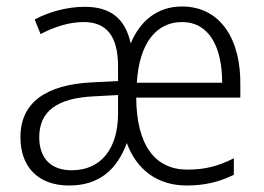

<svg xmlns="http://www.w3.org/2000/svg" viewBox="-20 -562 813 592"><path d="M541 -542C464 -542 411 -496 383 -428C366 -506 320 -541 241 -541C186 -541 130 -525 87 -502L105 -457C151 -481 196 -494 238 -494C306 -494 344 -454 344 -357V-312L263 -308C122 -301 43 -246 43 -139C43 -48 97 10 193 10C287 10 341 -40 371 -121C400 -42 462 10 556 10C611 10 656 -1 701 -23V-74C652 -49 610 -39 558 -39C458 -39 401 -114 400 -261H721V-301C723 -437 662 -542 541 -542ZM541 -494C625 -494 665 -417 665 -307H402C409 -430 463 -494 541 -494ZM271 -265 344 -269V-209C343 -104 292 -37 201 -37C137 -37 101 -74 101 -139C101 -219 156 -260 271 -265Z"/></svg>

Font: Noto Sans Malayalam SemiCondensed Light
Style: Regular
Weight: 300
Width: 4
Designer: Jelle Bosma - Monotype Design Team
Foundry: Monotype Imaging Inc.
Version: Version 2.104